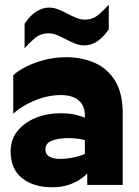

<svg xmlns="http://www.w3.org/2000/svg" viewBox="-20 -782 586 812"><path d="M346 -135 357 -58Q345 -42 322.5 -26Q300 -10 269.5 0Q239 10 201 10Q122 10 73.5 -28.5Q25 -67 25 -142Q25 -192 54 -228Q83 -264 131 -283.5Q179 -303 236 -303Q279 -303 308.5 -294.5Q338 -286 352 -278L358 -184Q342 -190 318 -194Q294 -198 271 -198Q227 -198 199.5 -187Q172 -176 172 -151Q172 -129 189 -119.5Q206 -110 233 -110Q262 -110 294.5 -117Q327 -124 346 -135ZM339 -293Q339 -323 326 -342.5Q313 -362 290.5 -371Q268 -380 238 -380Q183 -380 127 -357Q71 -334 36 -301V-464Q54 -481 87.5 -498.5Q121 -516 165.5 -528Q210 -540 261 -540Q327 -540 381 -516Q435 -492 467 -440Q499 -388 499 -302V0H349V-89L339 -103ZM337 -590Q318 -590 298.5 -597.5Q279 -605 259.5 -615.5Q240 -626 221.5 -633.5Q203 -641 185 -641Q151 -641 126 -619.5Q101 -598 84 -578V-682Q108 -717 134 -733.5Q160 -750 188 -750Q206 -750 225.5 -742.5Q245 -735 264.5 -724.5Q284 -714 302.5 -706.5Q321 -699 339 -699Q373 -699 398 -721Q423 -743 440 -762V-658Q416 -623 390 -606.5Q364 -590 337 -590Z"/></svg>

Font: Roundo Variable
Style: Regular
Weight: 200
Designer: Shiva Nallaperumal
Foundry: Indian Type Foundry
Version: Version 2.000